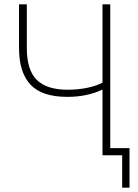

<svg xmlns="http://www.w3.org/2000/svg" viewBox="-20 -718 640 888"><path d="M545 0H454V-303H452Q424 -289 382.5 -279.5Q341 -270 291 -270Q174 -270 121 -326.5Q68 -383 68 -496V-698H104V-496Q104 -394 150 -348.5Q196 -303 294 -303Q341 -303 384 -312Q427 -321 454 -336V-698H490V-33H579V150H545Z"/></svg>

Font: IBM Plex Mono ExtraLight
Style: Regular
Weight: 200
Monospace: yes
Designer: Mike Abbink, Paul van der Laan, Pieter van Rosmalen
Foundry: Bold Monday
Version: Version 2.3